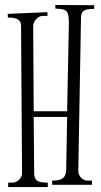

<svg xmlns="http://www.w3.org/2000/svg" viewBox="-20 -744 407 775"><path d="M116 -272H251L247 -53C243 -19 220 -15 190 -15L191 2H351V-15H333C313 -15 296 -34 296 -53L307 -674C307 -707 334 -708 360 -708V-723L203 -724L204 -709C253 -709 258 -697 258 -650L251 -295H116L114 -639C114 -658 133 -680 153 -680H172L171 -695L11 -688L12 -673C37 -673 65 -671 65 -639L69 -44C69 -25 50 -7 31 -7H13V11H173V-7C144 -7 119 -8 118 -44Z"/></svg>

Font: Bigelow Rules
Style: Regular
Weight: 400
Designer: Astigmatic (AOETI)
Foundry: Astigmatic (AOETI)
Version: Version 1.000